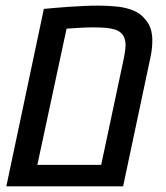

<svg xmlns="http://www.w3.org/2000/svg" viewBox="-20 -660 587 680"><path d="M2.4 0 135.3 -628.4Q151.9 -629.9 175.3 -632.1Q198.7 -634.3 225.3 -636Q252 -637.7 278.1 -638.9Q304.2 -640.1 326.7 -640.1Q362.3 -640.1 394.5 -636.7Q426.8 -633.3 452.4 -622.8Q478 -612.3 494.1 -591.8Q506.8 -578.1 513.2 -559.1Q519.5 -540 519.5 -517.1Q519.5 -502 517.6 -484.9Q515.6 -467.8 510.7 -446.8L416 0ZM112.3 -76.2H338.4L418 -450.7Q419.9 -459.5 421.4 -469Q422.9 -478.5 423.8 -486.3Q424.8 -494.1 424.8 -500.5Q424.8 -511.7 421.6 -522.2Q418.5 -532.7 412.1 -539.6Q402.8 -550.8 386.2 -555.7Q369.6 -560.5 349.6 -561.8Q329.6 -563 310.1 -563Q290.5 -563 267.8 -561.8Q245.1 -560.5 215.8 -558.6Z"/></svg>

Font: Open Sans SemiCondensed Medium
Style: Italic
Weight: 500
Width: 4
Italic angle: -12°
Designer: Monotype Design Team
Foundry: Monotype Imaging Inc.
Version: Version 3.000